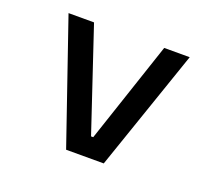

<svg xmlns="http://www.w3.org/2000/svg" viewBox="-92 -622 833 743"><g transform="rotate(20 325.0 -250.0)"><path d="M244.5 0 72.5 -500H177.5L317.5 -81.5H326.5L466.5 -500H571.5L399.5 0Z"/></g></svg>

Font: Trispace
Style: Regular
Weight: 400
Designer: Tyler Finck
Foundry: Etcetera Type Company
Version: Version 1.210; ttfautohint (v1.8.3)